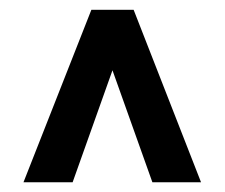

<svg xmlns="http://www.w3.org/2000/svg" viewBox="-20 -731 463 395"><path d="M393.6 -356H293.5L211.4 -586.4L129.4 -356H28.3L168 -710.9H254.9Z"/></svg>

Font: Robert Sans
Style: Bold
Weight: 700
Designer: Christian Robertson (extended by Adam Twardoch)
Foundry: Google
Version: Version 12.135;April 2, 2019;FontCreator 11.5.0.2425 64-bit;